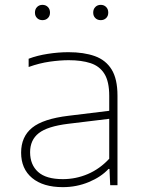

<svg xmlns="http://www.w3.org/2000/svg" viewBox="-20 -763 593 791"><path d="M239 8Q157.5 8 112.2 -29.8Q67 -67.5 67 -134Q67 -200 112.5 -236.8Q158 -273.5 262 -286L430 -306.5V-368Q430 -427 410.2 -458.8Q390.5 -490.5 353.2 -502.8Q316 -515 263 -515Q228 -515 185.2 -509Q142.5 -503 98 -487V-521Q133.5 -534.5 177.2 -541.2Q221 -548 262 -548Q325.5 -548 370.8 -531.8Q416 -515.5 440 -476.5Q464 -437.5 464 -369V0H434L431 -67H427Q396.5 -34 346 -13Q295.5 8 239 8ZM104 -136Q104 -84.5 136.8 -54.8Q169.5 -25 239 -25Q292.5 -25 341.8 -46Q391 -67 430 -109V-273.5L261 -253Q175.5 -242.5 139.8 -214.5Q104 -186.5 104 -136ZM395 -680Q381.5 -680 372.8 -688.5Q364 -697 364 -711Q364 -725.5 372.8 -734.2Q381.5 -743 395 -743Q408.5 -743 417.2 -734.2Q426 -725.5 426 -711Q426 -697 417.2 -688.5Q408.5 -680 395 -680ZM155 -680Q141.5 -680 132.8 -688.5Q124 -697 124 -711Q124 -725.5 132.8 -734.2Q141.5 -743 155 -743Q168.5 -743 177.2 -734.2Q186 -725.5 186 -711Q186 -697 177.2 -688.5Q168.5 -680 155 -680Z"/></svg>

Font: Encode Sans Expanded Thin
Style: Regular
Weight: 100
Width: 7
Designer: Multiple Designers
Foundry: Impallari Type
Version: Version 3.000; ttfautohint (v1.8.3) -l 8 -r 50 -G 200 -x 14 